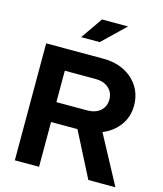

<svg xmlns="http://www.w3.org/2000/svg" viewBox="-132 -1014 942 1110"><g transform="rotate(15 339.5 -458.5)"><path d="M63 0V-700H405Q476 -700 530.5 -672.5Q585 -645 616 -596Q647 -547 647 -483Q647 -416 609.5 -365Q572 -314 510 -289L665 0H503L366 -268H208V0ZM208 -387H392Q441 -387 470.5 -412.5Q500 -438 500 -481Q500 -523 470.5 -549Q441 -575 392 -575H208ZM249 -787 339 -917H495L360 -787Z"/></g></svg>

Font: Red Hat Display
Style: Bold
Weight: 700
Designer: Pentagram, MCKL
Foundry: Pentagram, MCKL
Version: Version 1.023; ttfautohint (v1.8.3)